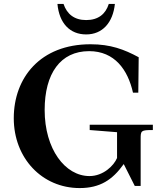

<svg xmlns="http://www.w3.org/2000/svg" viewBox="-20 -945 827 976"><path d="M385 11C489 11 552 -31 609 -111L665 0H695V-238C695 -281 696 -284 757 -284V-311H436V-284L575 -273V-142C559 -103 505 -50 435 -50C311 -50 207 -187 207 -386C207 -571 287 -685 433 -685C563 -685 630 -590 656 -474H683L685 -654C611 -694 542 -720 440 -720C185 -720 50 -550 50 -344C50 -141 194 11 385 11ZM272 -925C281 -827 335 -770 418 -770C501 -770 554 -830 564 -925H533C517 -874 480 -843 418 -843C357 -843 320 -874 303 -925Z"/></svg>

Font: Ortica Linear
Style: Bold
Weight: 700
Designer: Benedetta Bovani
Foundry: Collletttivo
Version: Version 2.000;Glyphs 3.1.2 (3151)